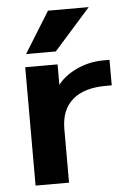

<svg xmlns="http://www.w3.org/2000/svg" viewBox="-54 -805 593 849"><g transform="rotate(-5 242.5 -381.0)"><path d="M191.4 -763.7H372.1L210 -581.1H78.1ZM69.3 -523.4H212.9V-432.6Q243.2 -471.7 294.9 -496.1Q351.6 -523.4 418 -523.4H443.4V-410.2H418Q319.3 -410.2 268.6 -365.2Q217.8 -320.3 217.8 -236.3V2H69.3Z"/></g></svg>

Font: Gen Shin Gothic Bold
Style: Bold
Weight: 700
Designer: [Source Han Sans]
Ryoko NISHIZUKA  (kana & ideographs); Paul D. Hunt (Latin, Greek & Cyrillic); Wenlong ZHANG  (bopomofo
Version: Version 1.002.20150607